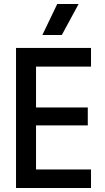

<svg xmlns="http://www.w3.org/2000/svg" viewBox="-20 -940 525 960"><path d="M435.1 -700.2V-606.9H160.2V-402.8H418.9V-313H160.2V-92.8H435.1V0H60.1V-700.2ZM191.9 -765.1 266.1 -919.9H373L289.1 -765.1Z"/></svg>

Font: TASA Explorer Medium
Style: Regular
Weight: 500
Designer: Weizhong Zhang
Foundry: Local Remote
Version: Version 1.000;Glyphs 3.1.2 (3151)